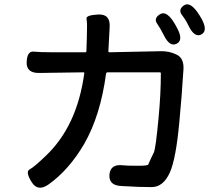

<svg xmlns="http://www.w3.org/2000/svg" viewBox="-20 -845 1040 900"><path d="M207 20Q157 55 128 8Q98 -40 119 -51Q140 -62 193 -113Q341 -252 375 -501Q376 -506 371 -506L164 -503Q103 -502 105 -554Q107 -606 138 -603Q169 -600 224 -600H380Q385 -600 385 -605L387 -667Q388 -696 388 -726Q388 -741 385.5 -757.5Q383 -774 440 -777Q498 -780 494 -718L488 -605Q488 -600 493 -600L734 -605Q773 -606 808 -589Q843 -572 840 -520Q832 -391 821 -277Q805 -100 776 -36Q745 32 691 32Q660 32 629 31L550 27Q489 25 493 -27Q498 -78 558 -70Q572 -68 630 -68Q672 -68 675 -74Q687 -102 701 -130Q710 -149 723 -290Q734 -403 734 -501Q734 -506 729 -506H485Q478 -506 477 -499Q451 -304 375 -171Q303 -48 207 20ZM808 -640Q776 -624 749 -678Q732 -712 716 -735Q700 -758 728 -777Q756 -797 790 -748Q801 -732 812 -710Q840 -656 808 -640ZM923 -683Q892 -668 865 -722Q852 -750 833 -774.5Q814 -799 841 -819Q868 -839 904 -790Q917 -772 927 -753Q955 -699 923 -683Z"/></svg>

Font: Resource Han Rounded JP Medium
Style: Regular
Weight: 500
Designer: Cyano Hao (round all glyphs); Ryoko NISHIZUKA 西塚涼子 (kana, bopomofo & ideographs); Paul D. Hunt (Latin, Greek & Cyrillic)
Foundry: Cyano Hao
Version: 0.990